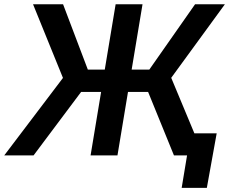

<svg xmlns="http://www.w3.org/2000/svg" viewBox="-55 -748 1102 924"><path d="M630.9 -727.5 578.6 -413.1H663.6L883.8 -727.5H1027.3L769 -373.5L924.8 0H782.2L657.7 -305.7H561L510.3 0H380.9L431.6 -305.7H335.4L106.4 0H-34.7L248 -373L104 -727.5H248.5L367.7 -413.1H449.2L501.5 -727.5ZM819.3 156.2 845.2 0H805.2L822.8 -106.4H987.8L940.4 156.2Z"/></svg>

Font: Inter Display SemiBold
Style: Italic
Weight: 600
Italic angle: -9.39999°
Designer: Rasmus Andersson
Foundry: rsms
Version: Version 4.000;git-a52131595